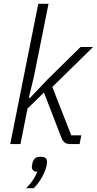

<svg xmlns="http://www.w3.org/2000/svg" viewBox="-20 -760 511 1013"><path d="M182 -740H236L159 -356L132 -244H139L232 -342L405 -512H471L256 -301L356 -46H409L400 0H351Q332 0 321.5 -8Q311 -16 304 -33L212 -272L125 -187L88 0H34ZM195 67Q228 67 228 93Q228 104 225 117Q219 143 201.5 175Q184 207 158 233H118Q141 210 155 188Q169 166 177 146Q162 146 155 139Q148 132 148 122Q148 117 149 111Q150 105 152 97Q156 84 164.5 75.5Q173 67 195 67Z"/></svg>

Font: IBM Plex Sans Condensed Light
Style: Italic
Weight: 300
Width: 3
Italic angle: -11°
Designer: Mike Abbink, Paul van der Laan, Pieter van Rosmalen
Foundry: Bold Monday
Version: Version 1.3